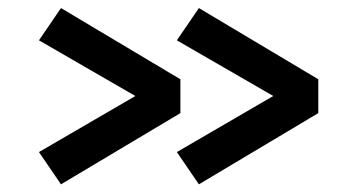

<svg xmlns="http://www.w3.org/2000/svg" viewBox="-20 -538 894 488"><path d="M485.5 -69.5 429.5 -151.5 674.5 -294 429.5 -435.5 485.5 -517.5 789 -336.5V-250.5ZM135 -69.5 79 -151.5 324 -294 79 -435.5 135 -517.5 438.5 -336.5V-250.5Z"/></svg>

Font: Trispace SemiExpanded
Style: Bold
Weight: 700
Width: 6
Designer: Tyler Finck
Foundry: Etcetera Type Company
Version: Version 1.210; ttfautohint (v1.8.3)